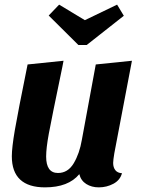

<svg xmlns="http://www.w3.org/2000/svg" viewBox="-20 -788 609 828"><path d="M468 -85Q468 -66 477.5 -54Q487 -42 506 -41Q498 -11 469 4.5Q440 20 406 20Q375 20 352 5.5Q329 -9 322 -37Q275 20 174 20Q103 20 67 -13.5Q31 -47 31 -114Q31 -151 44 -227Q57 -303 99 -510L254 -526Q250 -507 249 -500Q202 -274 190.5 -211.5Q179 -149 179 -113Q179 -42 230 -42Q273 -42 298 -84Q323 -126 333 -185L393 -510L549 -526L473 -127Q468 -97 468 -85ZM485 -768 514 -720 354 -594H318L190 -721L235 -768L346 -701Z"/></svg>

Font: Sansita
Style: Bold Italic
Weight: 700
Italic angle: -11°
Designer: Pablo Cosgaya
Foundry: Omnibus-Type
Version: Version 1.006